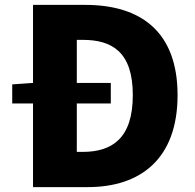

<svg xmlns="http://www.w3.org/2000/svg" viewBox="-20 -765 798 785"><path d="M115 0H339C556 0 706 -117 706 -376C706 -635 556 -745 329 -745H115V-426L30 -420V-342H115ZM294 -144V-342H433V-426H294V-602H318C438 -602 523 -553 523 -376C523 -199 438 -144 318 -144Z"/></svg>

Font: ChiuKong Gothic MN Heavy
Style: Regular
Weight: 900
Designer: Ryoko NISHIZUKA 西塚涼子 (kana, bopomofo & ideographs); Paul D. Hunt (Latin, Greek & Cyrillic); Sandoll Communications 산돌커뮤니
Foundry: Adobe
Version: Version 1.300